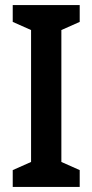

<svg xmlns="http://www.w3.org/2000/svg" viewBox="-20 -734 363 754"><path d="M293 0V-66L221 -98V-616L293 -648V-714H30V-648L102 -616V-98L30 -66V0Z"/></svg>

Font: Noto Sans Gujarati UI Condensed SemiBold
Style: Regular
Weight: 600
Width: 3
Designer: Jelle Bosma - Monotype Design Team, Universal Thirst
Foundry: Monotype Imaging Inc.
Version: Version 2.106